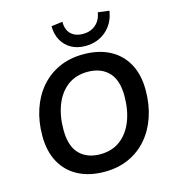

<svg xmlns="http://www.w3.org/2000/svg" viewBox="-134 -1049 1053 1169"><g transform="rotate(-15 392.5 -464.5)"><path d="M381 10Q287 10 217 -26Q147 -62 108.5 -131.5Q70 -201 70 -299Q70 -389 95.5 -465Q121 -541 169 -597Q217 -653 285 -684Q353 -715 439 -715Q534 -715 603.5 -679Q673 -643 711.5 -574Q750 -505 750 -407Q750 -316 724.5 -240Q699 -164 651 -108Q603 -52 535 -21Q467 10 381 10ZM383 -100Q458 -100 510 -139.5Q562 -179 589 -248Q616 -317 616 -405Q616 -506 568 -555.5Q520 -605 436 -605Q362 -605 310 -566Q258 -527 231 -458.5Q204 -390 204 -301Q204 -199 252 -149.5Q300 -100 383 -100ZM466 -760Q415 -760 377 -781.5Q339 -803 318 -841.5Q297 -880 297 -930L368 -939Q367 -890 394.5 -862.5Q422 -835 471 -835Q519 -835 551 -862.5Q583 -890 591 -939L662 -930Q650 -852 596.5 -806Q543 -760 466 -760Z"/></g></svg>

Font: Nunito Sans 12pt ExtraLight
Style: Italic
Weight: 200
Italic angle: -9°
Designer: Vernon Adams
Foundry: Vernon Adams
Version: Version 3.101;gftools[0.9.27]